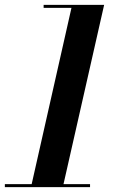

<svg xmlns="http://www.w3.org/2000/svg" viewBox="-49 -770 540 790"><path d="M78.5 0 245 -737.5H130.5V-750H379.5L209.5 0ZM-29 0V-12.5H321.5V0Z"/></svg>

Font: Bodoni Moda 18pt SemiBold
Style: Italic
Weight: 600
Italic angle: -13°
Designer: Owen Earl
Foundry: indestructible type
Version: Version 2.005